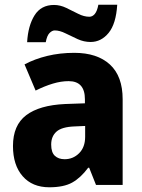

<svg xmlns="http://www.w3.org/2000/svg" viewBox="-20 -784 603 814"><path d="M295 -560Q392 -560 446 -510.5Q500 -461 500 -363V0H387L358 -73H354Q322 -30 286 -10Q250 10 189 10Q117 10 76 -37Q35 -84 35 -165Q35 -253 91 -295.5Q147 -338 256 -343L340 -346V-363Q340 -440 271 -440Q239 -440 204 -429.5Q169 -419 131 -400L84 -511Q127 -534 180.5 -547Q234 -560 295 -560ZM296 -248Q242 -246 219.5 -226Q197 -206 197 -171Q197 -138 212.5 -123.5Q228 -109 254 -109Q290 -109 315.5 -134.5Q341 -160 341 -204V-250ZM95 -605Q99 -675 126.5 -719Q154 -763 209 -763Q235 -763 261 -750.5Q287 -738 311.5 -725.5Q336 -713 359 -713Q372 -713 382 -725Q392 -737 397 -764H477Q472 -683 440.5 -644.5Q409 -606 364 -606Q336 -606 309.5 -618Q283 -630 258 -642.5Q233 -655 212 -655Q201 -655 190 -644Q179 -633 174 -605Z"/></svg>

Font: Noto Sans SemiCondensed ExtraBold
Style: Regular
Weight: 800
Width: 4
Designer: Monotype Design Team
Foundry: Monotype Imaging Inc.
Version: Version 2.013; ttfautohint (v1.8.4.7-5d5b)